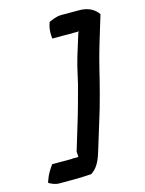

<svg xmlns="http://www.w3.org/2000/svg" viewBox="-115 -734 676 894"><g transform="rotate(-15 223.5 -287.5)"><path d="M206 -639C197 -611 199 -589 201 -570H330L325 -565L292 -459C274 -400 267 -348 251 -295C240 -256 232 -223 220 -184L174 -32C174 -23 176 -15 175 -6C169 -6 159 -5 151 -6H148L145 -5H49C35 14 20 37 11 65L8 74C21 81 36 90 59 90H124C152 90 179 89 207 87H212L218 83C249 61 262 23 272 -10L329 -196C336 -221 341 -241 348 -265C368 -339 382 -407 404 -480L447 -622C430 -646 402 -665 356 -665H270C245 -665 226 -655 209 -648Z"/></g></svg>

Font: SolarCharger
Style: 952
Weight: 900
Designer: Mew Too
Foundry: Cannot Into Space Fonts/KineticPlasma Fonts
Version: Version 1.100